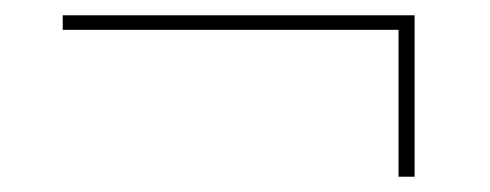

<svg xmlns="http://www.w3.org/2000/svg" viewBox="-20 -335 640 251"><path d="M522 -104V-315H62V-296H501V-104Z"/></svg>

Font: IBM Plex Thai Looped Thin
Style: Regular
Weight: 100
Designer: Mike Abbink, Paul van der Laan, Pieter van Rosmalen, Ben Mitchell, Mark Frömberg
Foundry: Bold Monday
Version: Version 1.0